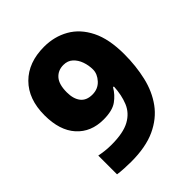

<svg xmlns="http://www.w3.org/2000/svg" viewBox="-203 -848 984 984"><g transform="rotate(-45 289.0 -356.5)"><path d="M543 -405Q543 -320 525.5 -244.5Q508 -169 466.5 -112Q425 -55 354.5 -22.5Q284 10 178 10Q157 10 128.5 8.5Q100 7 81 4V-132Q101 -128 122.5 -125.5Q144 -123 169 -123Q254 -123 300.5 -148.5Q347 -174 366 -220Q385 -266 388 -326H382Q362 -291 328.5 -267Q295 -243 231 -243Q140 -243 86 -303Q32 -363 32 -473Q32 -590 98.5 -656.5Q165 -723 279 -723Q353 -723 413 -689Q473 -655 508 -585Q543 -515 543 -405ZM283 -587Q244 -587 220 -560Q196 -533 196 -475Q196 -428 217 -401Q238 -374 281 -374Q322 -374 348 -402.5Q374 -431 374 -463Q374 -493 364 -521.5Q354 -550 334 -568.5Q314 -587 283 -587Z"/></g></svg>

Font: Noto Sans ExtraBold
Style: Regular
Weight: 800
Designer: Monotype Design Team
Foundry: Monotype Imaging Inc.
Version: Version 2.007